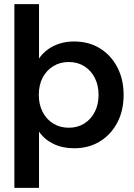

<svg xmlns="http://www.w3.org/2000/svg" viewBox="-20 -710 653 935"><path d="M50 205V-690H170V-425Q187 -450 212 -468.5Q237 -487 269.5 -497.5Q302 -508 341 -508Q412 -508 466 -475Q520 -442 551 -383Q582 -324 582 -248Q582 -171 551 -112.5Q520 -54 466 -21Q412 12 341 12Q284 12 240 -9.5Q196 -31 170 -69V205ZM315 -88Q358 -88 390.5 -108.5Q423 -129 441.5 -165Q460 -201 460 -248Q460 -295 441.5 -331Q423 -367 390.5 -387.5Q358 -408 315 -408Q272 -408 239 -387.5Q206 -367 187.5 -331.5Q169 -296 169 -248Q169 -201 187.5 -165Q206 -129 239 -108.5Q272 -88 315 -88Z"/></svg>

Font: DM Sans 36pt SemiBold
Style: Regular
Weight: 600
Designer: Colophon Foundry, Jonny Pinhorn
Foundry: Colophon Foundry
Version: Version 4.004;gftools[0.9.30]